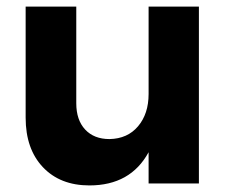

<svg xmlns="http://www.w3.org/2000/svg" viewBox="-20 -558 700 584"><path d="M432 -538H585V0H432V-95Q377 6 252 6Q163 6 110.5 -49.5Q58 -105 58 -200V-538H212V-244Q212 -193 239 -164Q266 -135 313 -135Q368 -136 400 -174Q432 -212 432 -272Z"/></svg>

Font: Montserrat-Arabic SemiBold
Style: Regular
Weight: 600
Designer: Mohamed Gaber
Foundry: Kief Type Foundry
Version: Version 5.008;PS 005.008;hotconv 1.0.88;makeotf.lib2.5.64775